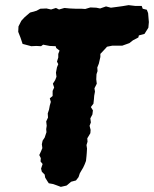

<svg xmlns="http://www.w3.org/2000/svg" viewBox="-20 -706 600 748"><path d="M217 22 201 16 187 11 170 8 166 2 156 -14 154 -26 143 -37 140 -49 146 -67 138 -77 139 -90 133 -102 140 -117 145 -129 143 -144 146 -158 154 -170 161 -191 160 -203 162 -216 160 -233 167 -248 166 -264 171 -279 174 -295 178 -309 174 -323 185 -332V-352L191 -365L186 -380L195 -394L200 -407L198 -423L202 -444L207 -456L202 -466L207 -482V-496L212 -509L199 -519L197 -526L174 -527L148 -532L140 -526L121 -527L102 -526L68 -535L64 -547L60 -559L51 -582L52 -603L63 -625L75 -638L83 -645L97 -657L122 -664L137 -672L161 -673L179 -669L198 -675L210 -669L231 -675L252 -673L275 -672H297L312 -671L332 -677L355 -676L370 -673L393 -681L412 -676L435 -679L457 -682L481 -686L506 -683H532L536 -672L552 -668L557 -655L559 -631L560 -620L558 -598L543 -574L521 -568L519 -560L498 -549L484 -538L456 -528H441H417L397 -524L387 -513L371 -496V-484L368 -471L365 -458L359 -443L360 -429L356 -417L355 -397L357 -380L348 -362L350 -349L347 -333L346 -320L344 -302L334 -289L342 -276L340 -260L332 -245L334 -229L329 -216L333 -200L332 -187L320 -167L321 -154L317 -141L319 -127L318 -110L317 -98L315 -79L310 -66L304 -53L298 -43L291 -31L286 -16L276 -3L257 2L243 14L239 17Z"/></svg>

Font: Winky Rough
Style: Bold Italic
Weight: 700
Italic angle: -8.97852°
Designer: Simon Atzbach
Foundry: typofactur
Version: Version 1.206; ttfautohint (v1.8.4.7-5d5b)